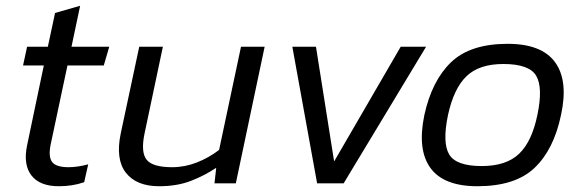

<svg xmlns="http://www.w3.org/2000/svg" viewBox="-20 -636 2023 666"><path d="M184 10Q118 10 89 -27.5Q60 -65 74 -132L132 -409H60L74 -474H146L171 -591L258 -616L228 -474H359L340 -409H214L156 -136Q147 -93 160.5 -74.5Q174 -56 218 -56Q232 -56 250 -58.5Q268 -61 286 -66L272 -4Q232 10 184 10Z M532 10Q453 10 416.5 -37Q380 -84 399 -174L463 -474H545L481 -171Q468 -107 489 -81.5Q510 -56 577 -56Q621 -56 663 -72.5Q705 -89 740 -116L816 -474H898L798 0H724L730 -54Q690 -27 642 -8.5Q594 10 532 10Z M1080 0 994 -474H1076L1139 -76L1370 -474H1458L1172 0Z M1636 10Q1519 10 1473 -53.5Q1427 -117 1452 -237Q1478 -356 1544.5 -420Q1611 -484 1741 -484Q1859 -484 1905.5 -420Q1952 -356 1926 -237Q1901 -117 1834 -53.5Q1767 10 1636 10ZM1651 -60Q1736 -60 1780.5 -102.5Q1825 -145 1844 -237Q1864 -332 1840 -373Q1816 -414 1726 -414Q1642 -414 1598 -371.5Q1554 -329 1534 -237Q1514 -141 1538 -100.5Q1562 -60 1651 -60Z"/></svg>

Font: Kanit Light
Style: Italic
Weight: 300
Italic angle: -12°
Designer: Katatrad Team
Foundry: CadsonDemak
Version: Version 2.000; ttfautohint (v1.8.3)